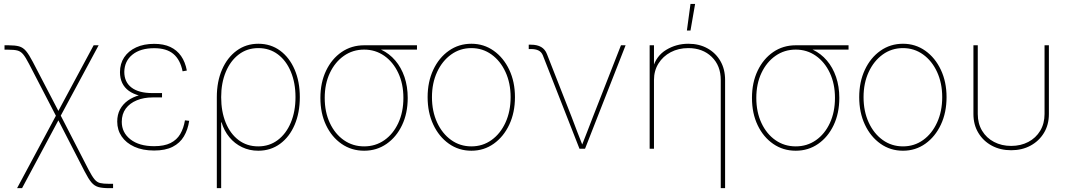

<svg xmlns="http://www.w3.org/2000/svg" viewBox="-20 -770 5536 994"><path d="M68.4 204.1 273.9 -179.2H290.5L438.5 108.4Q456.1 142.1 468.8 157.7Q481.4 173.3 498 177.5Q514.6 181.6 544.9 181.6H565.4V204.1H544.9Q510.7 204.1 490 198.5Q469.2 192.9 453.6 174.6Q438 156.2 418.5 118.2L282.2 -147L94.2 204.1ZM273.9 -162.1 130.4 -439Q112.8 -473.1 100.1 -488.5Q87.4 -503.9 70.8 -508.3Q54.2 -512.7 23.9 -512.7H3.4V-535.6H23.9Q58.1 -535.6 78.6 -530Q99.1 -524.4 114.7 -505.9Q130.4 -487.3 149.9 -449.7L282.2 -195.8L464.8 -535.6H490.7L289.6 -162.1Z M777.8 9.3Q718.3 9.3 675.5 -10.3Q632.8 -29.8 609.9 -63.5Q586.9 -97.2 586.9 -140.6Q586.9 -176.3 601.3 -203.4Q615.7 -230.5 641.8 -249.3Q668 -268.1 703.9 -277.8Q739.7 -287.6 782.7 -287.6H818.8V-265.6H769.5Q724.6 -265.6 688.2 -250.7Q651.9 -235.8 631.1 -207.8Q610.4 -179.7 610.4 -139.2Q610.4 -83.5 655.5 -48.3Q700.7 -13.2 777.8 -13.2Q830.1 -13.2 862.8 -29.5Q895.5 -45.9 913.1 -75.9Q930.7 -106 937.5 -147L959.5 -144.5Q952.6 -98.6 932.1 -64Q911.6 -29.3 873.8 -10Q835.9 9.3 777.8 9.3ZM781.2 -266.1Q737.3 -266.1 703.6 -274.7Q669.9 -283.2 647.2 -299.6Q624.5 -315.9 612.8 -340.3Q601.1 -364.7 601.1 -396.5Q601.1 -440.4 623 -473.4Q645 -506.3 684.8 -524.7Q724.6 -543 778.3 -543Q827.1 -543 861.6 -526.9Q896 -510.7 917.5 -480Q939 -449.2 947.3 -404.8L925.3 -400.9Q913.1 -460.9 877.7 -490.7Q842.3 -520.5 778.3 -520.5Q707 -520.5 665.8 -487.3Q624.5 -454.1 623.5 -397.9Q623.5 -345.2 660.9 -316.7Q698.2 -288.1 769.5 -288.1H818.8V-266.1Z M1102.5 204.1V-267.1Q1102.5 -347.7 1129.6 -409.9Q1156.7 -472.2 1205.3 -507.8Q1253.9 -543.5 1317.4 -543.5Q1381.8 -543.5 1430.2 -507.8Q1478.5 -472.2 1505.4 -409.7Q1532.2 -347.2 1532.2 -267.1Q1532.2 -186.5 1505.4 -123.8Q1478.5 -61 1429.9 -25.4Q1381.3 10.3 1316.9 10.3Q1271.5 10.3 1233.2 -8.1Q1194.8 -26.4 1167.5 -59.6Q1140.1 -92.8 1127 -136.7H1125V204.1ZM1316.9 -12.2Q1374.5 -12.2 1418 -44.9Q1461.4 -77.6 1485.6 -135.3Q1509.8 -192.9 1509.8 -267.1Q1509.8 -340.8 1485.8 -398.4Q1461.9 -456.1 1418.7 -488.5Q1375.5 -521 1317.4 -521Q1259.3 -521 1216.1 -488Q1172.9 -455.1 1148.9 -397.7Q1125 -340.3 1125 -267.1Q1125 -192.9 1148.4 -135.3Q1171.9 -77.6 1215.1 -44.9Q1258.3 -12.2 1316.9 -12.2Z M1865.2 10.3Q1799.8 10.3 1748.5 -25.1Q1697.3 -60.5 1668 -122.1Q1638.7 -183.6 1638.7 -263.2Q1638.7 -342.3 1668 -403.8Q1697.3 -465.3 1748.5 -500.5Q1799.8 -535.6 1865.2 -535.6H2138.7V-513.2H1921.9H1865.2Q1806.6 -513.2 1760.5 -481Q1714.4 -448.7 1687.7 -392.3Q1661.1 -335.9 1661.1 -263.2Q1661.1 -189.9 1687.7 -133.1Q1714.4 -76.2 1760.5 -44.2Q1806.6 -12.2 1865.2 -12.2Q1923.8 -12.2 1969.7 -44.2Q2015.6 -76.2 2042 -133.1Q2068.4 -189.9 2068.4 -263.2Q2068.4 -335.9 2041.7 -392.6Q2015.1 -449.2 1969.2 -481.2Q1923.3 -513.2 1865.2 -513.2V-531.7Q1913.6 -531.7 1954.6 -512.2Q1995.6 -492.7 2026.4 -456.8Q2057.1 -420.9 2074 -371.6Q2090.8 -322.3 2090.8 -263.2Q2090.8 -183.6 2061.5 -122.1Q2032.2 -60.5 1981.2 -25.1Q1930.2 10.3 1865.2 10.3Z M2420.4 10.3Q2355 10.3 2303.7 -26.1Q2252.4 -62.5 2223.1 -125Q2193.8 -187.5 2193.8 -267.1Q2193.8 -346.2 2223.1 -408.7Q2252.4 -471.2 2303.7 -507.3Q2355 -543.5 2420.4 -543.5Q2484.9 -543.5 2535.9 -507.3Q2586.9 -471.2 2616.5 -408.7Q2646 -346.2 2646 -267.1Q2646 -187.5 2616.7 -125Q2587.4 -62.5 2536.4 -26.1Q2485.4 10.3 2420.4 10.3ZM2420.4 -12.2Q2479 -12.2 2524.9 -45.2Q2570.8 -78.1 2597.2 -136Q2623.5 -193.8 2623.5 -267.1Q2623.5 -339.8 2596.9 -397.5Q2570.3 -455.1 2524.4 -488Q2478.5 -521 2420.4 -521Q2361.8 -521 2315.7 -487.8Q2269.5 -454.6 2242.9 -397.2Q2216.3 -339.8 2216.3 -267.1Q2216.3 -193.8 2242.9 -136Q2269.5 -78.1 2315.7 -45.2Q2361.8 -12.2 2420.4 -12.2Z M2980 0 2790 -484.4Q2782.7 -501.5 2767.6 -508.8Q2752.4 -516.1 2729 -516.1H2717.3V-538.6H2729Q2761.2 -538.6 2781.7 -526.6Q2802.2 -514.6 2811.5 -490.2L2939.5 -164.1Q2953.6 -127 2967.8 -89.4Q2981.9 -51.8 2997.1 -14.6H2991.2Q3006.3 -51.8 3020.5 -89.4Q3034.7 -127 3049.3 -164.1L3194.8 -535.6H3218.8L3008.8 0Z M3365.7 -356V0H3343.3V-535.6H3365.7V-418.5H3359.9Q3377.4 -481 3429.4 -512.2Q3481.4 -543.5 3543.5 -543.5Q3599.6 -543.5 3642.3 -519.8Q3685.1 -496.1 3709.5 -454.1Q3733.9 -412.1 3733.9 -356V204.1H3711.4V-356Q3711.4 -430.2 3664.6 -475.6Q3617.7 -521 3543.5 -521Q3492.7 -521 3452.4 -499.8Q3412.1 -478.5 3388.9 -441.2Q3365.7 -403.8 3365.7 -356ZM3536.1 -611.8 3554.7 -749.5H3578.6L3554.7 -611.8Z M4099.6 10.3Q4034.2 10.3 3982.9 -25.1Q3931.6 -60.5 3902.3 -122.1Q3873 -183.6 3873 -263.2Q3873 -342.3 3902.3 -403.8Q3931.6 -465.3 3982.9 -500.5Q4034.2 -535.6 4099.6 -535.6H4373V-513.2H4156.2H4099.6Q4041 -513.2 3994.9 -481Q3948.7 -448.7 3922.1 -392.3Q3895.5 -335.9 3895.5 -263.2Q3895.5 -189.9 3922.1 -133.1Q3948.7 -76.2 3994.9 -44.2Q4041 -12.2 4099.6 -12.2Q4158.2 -12.2 4204.1 -44.2Q4250 -76.2 4276.4 -133.1Q4302.7 -189.9 4302.7 -263.2Q4302.7 -335.9 4276.1 -392.6Q4249.5 -449.2 4203.6 -481.2Q4157.7 -513.2 4099.6 -513.2V-531.7Q4147.9 -531.7 4189 -512.2Q4230 -492.7 4260.7 -456.8Q4291.5 -420.9 4308.3 -371.6Q4325.2 -322.3 4325.2 -263.2Q4325.2 -183.6 4295.9 -122.1Q4266.6 -60.5 4215.6 -25.1Q4164.6 10.3 4099.6 10.3Z M4654.8 10.3Q4589.4 10.3 4538.1 -26.1Q4486.8 -62.5 4457.5 -125Q4428.2 -187.5 4428.2 -267.1Q4428.2 -346.2 4457.5 -408.7Q4486.8 -471.2 4538.1 -507.3Q4589.4 -543.5 4654.8 -543.5Q4719.2 -543.5 4770.3 -507.3Q4821.3 -471.2 4850.8 -408.7Q4880.4 -346.2 4880.4 -267.1Q4880.4 -187.5 4851.1 -125Q4821.8 -62.5 4770.8 -26.1Q4719.7 10.3 4654.8 10.3ZM4654.8 -12.2Q4713.4 -12.2 4759.3 -45.2Q4805.2 -78.1 4831.5 -136Q4857.9 -193.8 4857.9 -267.1Q4857.9 -339.8 4831.3 -397.5Q4804.7 -455.1 4758.8 -488Q4712.9 -521 4654.8 -521Q4596.2 -521 4550 -487.8Q4503.9 -454.6 4477.3 -397.2Q4450.7 -339.8 4450.7 -267.1Q4450.7 -193.8 4477.3 -136Q4503.9 -78.1 4550 -45.2Q4596.2 -12.2 4654.8 -12.2Z M5214.8 7.8Q5158.7 7.8 5114.7 -15.9Q5070.8 -39.6 5045.2 -81.8Q5019.5 -124 5019.5 -179.7V-535.6H5042V-179.7Q5042 -130.4 5064.5 -93Q5086.9 -55.7 5126.2 -35.2Q5165.5 -14.6 5214.8 -14.6Q5264.6 -14.6 5303.7 -35.2Q5342.8 -55.7 5365.2 -93Q5387.7 -130.4 5387.7 -179.7V-535.6H5410.2V-179.7Q5410.2 -124 5384.5 -81.8Q5358.9 -39.6 5314.9 -15.9Q5271 7.8 5214.8 7.8Z"/></svg>

Font: Inter 20pt Thin
Style: Regular
Weight: 250
Version: Version 4.001;git-66647c0bb